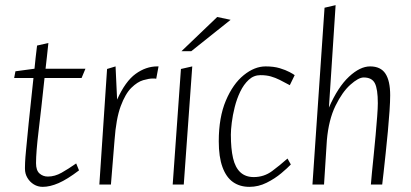

<svg xmlns="http://www.w3.org/2000/svg" viewBox="-20 -717 1598 746"><path d="M146 9Q127 9 111.5 -0.5Q96 -10 86.5 -26Q77 -42 77 -61Q77 -64 77 -67.5Q77 -71 77.5 -86Q78 -101 81.5 -137Q85 -173 91.5 -239.5Q98 -306 110 -414H35L40 -440L114 -450Q116 -471 118.5 -493.5Q121 -516 124 -540L168 -550Q165 -524 162.5 -498.5Q160 -473 157 -450H312L297 -414H153Q140 -291 130 -208.5Q120 -126 120 -83Q120 -55 133.5 -43Q147 -31 166 -31Q193 -31 219.5 -46Q246 -61 276 -82L287 -55Q241 -20 207.5 -5.5Q174 9 146 9Z M366 0 396 -449 429 -459 435 -330Q467 -401 507 -430Q547 -459 591 -459Q593 -459 594 -459Q595 -459 596 -459L587 -411Q584 -412 581 -412Q578 -412 574 -412Q559 -412 536.5 -405.5Q514 -399 490.5 -376Q467 -353 449 -304.5Q431 -256 425 -172L411 0Z M651 0 683 -449 727 -459 694 0ZM685 -518 824 -651 876 -640 723 -518Z M949 9Q912 9 885.5 -9.5Q859 -28 844.5 -67.5Q830 -107 830 -168Q830 -261 857.5 -326Q885 -391 927 -425Q969 -459 1012 -459Q1044 -459 1067 -452Q1090 -445 1105 -437Q1120 -429 1125 -425L1106 -386Q1084 -398 1067 -406.5Q1050 -415 1032.5 -420Q1015 -425 992 -425Q966 -425 946.5 -407Q927 -389 913.5 -361Q900 -333 892 -301Q884 -269 880.5 -240.5Q877 -212 877 -194Q877 -139 885.5 -102.5Q894 -66 914 -47.5Q934 -29 966 -29Q1006 -29 1037.5 -52.5Q1069 -76 1097 -101L1110 -78Q1098 -65 1073 -44Q1048 -23 1016 -7Q984 9 949 9Z M1194 0 1241 -687 1284 -697 1258 -299Q1293 -379 1336 -419Q1379 -459 1418 -459Q1459 -459 1477.5 -431Q1496 -403 1496 -347Q1496 -323 1493.5 -286Q1491 -249 1487 -206Q1483 -163 1478.5 -121.5Q1474 -80 1470.5 -47.5Q1467 -15 1465 0H1421Q1422 -14 1425 -45Q1428 -76 1432 -114.5Q1436 -153 1439.5 -192.5Q1443 -232 1445.5 -265Q1448 -298 1448 -316Q1448 -371 1436.5 -393.5Q1425 -416 1393 -416Q1373 -416 1341.5 -388Q1310 -360 1283.5 -306Q1257 -252 1250 -172L1239 0Z"/></svg>

Font: Ancizar Sans Thin
Style: Italic
Weight: 100
Italic angle: -4°
Designer: Cesar Puertas, Viviana Monsalve, Julian Moncada, Julian Prieto, Jose Castro, Mariel Hernandez, Felipe Aragon, Sara Alarc
Version: Version 8.100